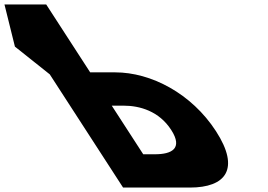

<svg xmlns="http://www.w3.org/2000/svg" viewBox="-430 -845 1206 865"><path d="M124.5 0 -205.8 -510 -362.8 -635 -409.9 -825H-221.9L-23.7 -519H89.3C250.3 -519 432.9 -424 543 -254C653.7 -83 586.5 0 425.5 0ZM73.5 -369 215.3 -150H268.3C342.3 -150 396.1 -175 341.1 -260C286.7 -344 200.5 -369 126.5 -369Z"/></svg>

Font: Hussar
Style: BdOpOblSeven
Weight: 700
Foundry: Cannot Into Space Fonts
Version: Version 2.00